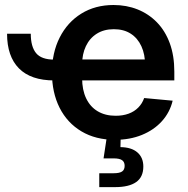

<svg xmlns="http://www.w3.org/2000/svg" viewBox="-20 -559 766 783"><path d="M201.2 -231Q106 -231 57.4 -280Q8.8 -329.1 8.8 -421.4H105.5Q105.5 -368.7 127.2 -342.3Q148.9 -315.9 201.2 -315.9ZM449.2 11.2Q370.1 11.2 312.3 -23.2Q254.4 -57.6 223.1 -119.4Q191.9 -181.2 191.9 -262.7Q191.9 -343.8 223.4 -406Q254.9 -468.3 311.5 -503.4Q368.2 -538.6 442.9 -538.6Q496.1 -538.6 541.3 -520.5Q586.4 -502.4 620.1 -467.8Q653.8 -433.1 672.4 -382.6Q690.9 -332 690.9 -267.1V-231H245.6V-316.4H628.9L571.8 -292.5Q571.8 -337.4 556.6 -370.4Q541.5 -403.3 513.2 -421.6Q484.9 -439.9 444.3 -439.9Q403.8 -439.9 374.8 -421.6Q345.7 -403.3 330.3 -370.8Q314.9 -338.4 314.9 -296.4V-240.2Q314.9 -192.4 331.3 -158Q347.7 -123.5 378.4 -105.2Q409.2 -86.9 451.7 -86.9Q481.4 -86.9 504.6 -95.5Q527.8 -104 543.9 -120.4Q560.1 -136.7 567.9 -159.2L684.1 -148.4Q672.9 -101.1 640.4 -64.9Q607.9 -28.8 558.8 -8.8Q509.8 11.2 449.2 11.2ZM384.8 204.1V147.5H443.4Q467.3 147.5 477.8 140.4Q488.3 133.3 488.3 117.2Q488.3 101.6 477.8 94.2Q467.3 86.9 443.4 86.9H402.3L418.9 -22H472.2V0L471.2 41Q516.1 41.5 540.3 62.5Q564.5 83.5 564.5 120.1Q564.5 163.1 535.2 183.6Q505.9 204.1 449.2 204.1Z"/></svg>

Font: Inter 24pt SemiBold
Style: Regular
Weight: 600
Designer: Rasmus Andersson
Foundry: rsms
Version: Version 4.001;git-66647c0bb